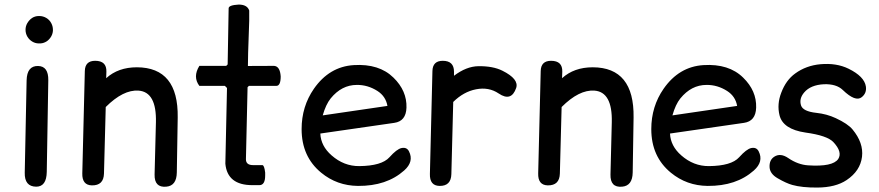

<svg xmlns="http://www.w3.org/2000/svg" viewBox="-20 -804 3901 852"><path d="M152.3 -732.9Q153.3 -732.9 154.3 -732.9Q170.9 -732.9 185.1 -724.6Q200.2 -715.8 208 -700.2Q214.8 -687 214.8 -671.9Q214.8 -669.4 214.8 -667Q213.4 -649.4 202.6 -635.3Q192.9 -622.6 181.2 -617.2Q168.9 -610.8 153.8 -611.3Q152.3 -611.3 150.9 -611.3Q135.7 -611.8 123 -619.6Q109.9 -627.4 101.6 -641.1Q93.3 -655.3 93.3 -671.9Q93.3 -687.5 101.1 -701.2Q109.4 -715.3 122.1 -724.1Q135.7 -732.9 152.3 -732.9ZM148.9 -511.2Q195.3 -510.3 194.3 -447.8L187.5 -41.5Q186.5 24.4 140.6 24.4Q88.4 23.9 89.8 -37.6L98.1 -447.3Q99.6 -512.2 148.9 -511.2Z M402.3 -534.2Q453.6 -534.2 452.1 -485.8Q451.7 -471.7 451.2 -457Q504.4 -505.4 587.4 -505.4Q772 -504.9 768.6 -282.7L764.6 -38.6Q763.7 20.5 717.8 24.4Q664.6 29.3 666 -29.8L671.9 -261.2Q675.3 -396 594.7 -401.9Q526.9 -406.7 449.2 -329.1L441.4 -33.7Q439.9 19.5 387.7 18.6Q343.8 17.6 345.2 -34.7L356.4 -488.8Q357.4 -534.2 402.3 -534.2Z M1039.1 -783.7Q1077.1 -783.7 1085.9 -757.3V-711.4L1081.1 -570.8L1080.1 -511.2L1196.3 -511.7Q1222.7 -509.8 1225.6 -464.8Q1225.6 -422.4 1205.6 -422.9H1084.5L1078.6 -417L1071.3 -97.2Q1071.3 -71.3 1103 -71.3H1144Q1152.8 -71.3 1156.7 -38.1V-25.4Q1156.7 17.6 1130.9 17.6H1099.6Q988.8 17.6 980 -77.6L987.3 -413.6L978 -422.9H864.7Q834.5 -462.9 864.7 -511.7H983.9L990.2 -518.1L994.6 -767.1Q994.6 -781.2 1039.1 -783.7Z M1401.4 -211.4Q1403.8 -156.2 1451.2 -114.7Q1505.9 -66.4 1574.2 -66.9Q1673.8 -67.9 1708 -106Q1740.7 -142.6 1761.7 -147Q1785.2 -151.9 1794.9 -132.3Q1817.9 -86.9 1773.4 -47.4Q1695.3 22 1568.4 21Q1475.1 20 1405.3 -37.6Q1318.4 -108.9 1318.4 -231Q1318.4 -331.5 1373 -410.2Q1441.4 -508.3 1549.8 -515.1Q1662.6 -522 1726.1 -459.5Q1786.1 -400.9 1783.7 -326.2Q1781.7 -266.1 1729.5 -258.8ZM1412.1 -292 1699.2 -334Q1691.9 -376.5 1654.8 -400.4Q1611.8 -427.7 1563.5 -427.2Q1496.1 -427.2 1447.3 -367.2Q1425.8 -340.3 1412.1 -292Z M1944.8 -534.2Q1994.6 -534.2 1994.6 -485.8Q1994.6 -477.1 1994.6 -467.8Q2049.3 -509.3 2102.5 -510.3Q2167.5 -511.2 2209.5 -490.2Q2283.7 -453.1 2270.5 -413.6Q2249 -351.1 2192.9 -389.2Q2148.9 -418.9 2092.3 -407.7Q2037.1 -397 1991.2 -351.6L1982.9 -31.2Q1981.4 22 1930.2 21Q1886.2 20 1887.7 -32.2L1898.9 -488.8Q1899.9 -534.2 1944.8 -534.2Z M2425.3 -534.2Q2476.6 -534.2 2475.1 -485.8Q2474.6 -471.7 2474.1 -457Q2527.3 -505.4 2610.4 -505.4Q2794.9 -504.9 2791.5 -282.7L2787.6 -38.6Q2786.6 20.5 2740.7 24.4Q2687.5 29.3 2689 -29.8L2694.8 -261.2Q2698.2 -396 2617.7 -401.9Q2549.8 -406.7 2472.2 -329.1L2464.4 -33.7Q2462.9 19.5 2410.6 18.6Q2366.7 17.6 2368.2 -34.7L2379.4 -488.8Q2380.4 -534.2 2425.3 -534.2Z M2953.1 -211.4Q2955.6 -156.2 3002.9 -114.7Q3057.6 -66.4 3126 -66.9Q3225.6 -67.9 3259.8 -106Q3292.5 -142.6 3313.5 -147Q3336.9 -151.9 3346.7 -132.3Q3369.6 -86.9 3325.2 -47.4Q3247.1 22 3120.1 21Q3026.9 20 2957 -37.6Q2870.1 -108.9 2870.1 -231Q2870.1 -331.5 2924.8 -410.2Q2993.2 -508.3 3101.6 -515.1Q3214.4 -522 3277.8 -459.5Q3337.9 -400.9 3335.4 -326.2Q3333.5 -266.1 3281.2 -258.8ZM2963.9 -292 3251 -334Q3243.7 -376.5 3206.5 -400.4Q3163.6 -427.7 3115.2 -427.2Q3047.9 -427.2 2999 -367.2Q2977.5 -340.3 2963.9 -292Z M3565.9 -70.3Q3675.3 -63 3699.7 -98.6Q3719.2 -129.4 3678.2 -173.3Q3650.9 -202.6 3554.2 -215.8Q3454.1 -230.5 3439 -293Q3427.2 -341.8 3446.8 -392.6Q3467.8 -448.7 3508.8 -478Q3557.1 -513.2 3620.6 -519Q3691.9 -525.4 3745.6 -499Q3815.4 -464.8 3822.3 -420.4Q3826.7 -391.1 3804.2 -373Q3776.4 -350.1 3719.7 -404.8Q3691.4 -432.1 3636.2 -430.2Q3577.1 -427.2 3548.8 -394Q3524.9 -366.2 3534.7 -335.9Q3543.5 -309.6 3602.5 -303.2Q3648.9 -298.3 3688.5 -279.8Q3742.2 -254.9 3763.2 -229.5Q3812.5 -169.9 3805.2 -108.4Q3797.4 -45.4 3736.8 -4.9Q3688 27.8 3606.9 28.3Q3538.6 28.8 3495.6 16.6Q3469.2 9.3 3431.2 -12.7Q3397 -32.2 3395 -61.5Q3393.1 -93.8 3415.5 -108.4Q3442.9 -126.5 3478 -102.5Q3521 -73.2 3565.9 -70.3Z"/></svg>

Font: Comic Relief LRS
Style: Regular
Weight: 400
Designer: Jeff Davis
Foundry: Loudifier
Version: Version 1.0